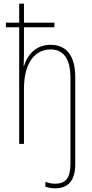

<svg xmlns="http://www.w3.org/2000/svg" viewBox="-20 -780 501 1041"><path d="M279 241C351 241 388 198 388 110V-360C388 -478 341 -537 254 -537C172 -537 128 -480 110 -422H108C109 -446 110 -463 110 -493V-632H275V-657H110V-760H84V-657H12V-632H84V0H110V-299C110 -444 173 -512 254 -512C320 -512 362 -468 362 -356V108C362 186 335 216 279 216C261 216 245 213 226 206V232C243 238 261 241 279 241Z"/></svg>

Font: Noto Sans Condensed Thin
Style: Regular
Weight: 100
Width: 3
Designer: Monotype Design Team
Foundry: Monotype Imaging Inc.
Version: Version 2.013